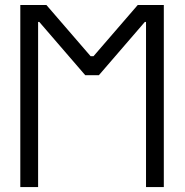

<svg xmlns="http://www.w3.org/2000/svg" viewBox="-20 -760 751 780"><path d="M359.9 -531.7 539.6 -739.7H645.5V0H573.2V-670.9H568.4L381.8 -454.6H326.2L139.6 -670.9H134.8V0H62.5V-739.7H168.5L348.1 -531.7Z"/></svg>

Font: News Cycle
Style: Regular
Weight: 500
Version: Version 0.5.2